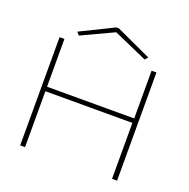

<svg xmlns="http://www.w3.org/2000/svg" viewBox="-136 -908 1022 1039"><g transform="rotate(20 375.0 -389.0)"><path d="M89 0V-623H117V-348H619V-623H647V0H618V-322H117V0ZM184 -667 169 -684 360 -778H374L578 -684L563 -667L368 -753Z"/></g></svg>

Font: Inconsolata ExtraExpanded ExtraLight
Style: Regular
Weight: 200
Width: 8
Monospace: yes
Designer: Raph Levien, Cyreal, Brenton Simpson
Foundry: Raph Levien, Cyreal, Google
Version: Version 3.100; ttfautohint (v1.8.4.7-5d5b)